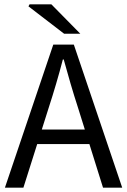

<svg xmlns="http://www.w3.org/2000/svg" viewBox="-20 -861 584 881"><path d="M2.6 0 224.5 -656.3H318.8L540.7 0H452.7L338 -366.6Q320.1 -421.7 304 -476.5Q288 -531.3 272.4 -588H268.4Q253.5 -530.7 237.4 -476.2Q221.4 -421.7 203.5 -366.6L87.4 0ZM119.4 -199.8V-266.5H421.6V-199.8ZM274.1 -706.3 110.6 -831.9 115.5 -841H215.8L348.4 -706.3Z"/></svg>

Font: SourceSans3VF
Style: Regular
Weight: 200
Designer: Paul D. Hunt
Foundry: Adobe
Version: Version 3.052;hotconv 1.1.0;makeotfexe 2.6.0